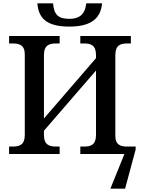

<svg xmlns="http://www.w3.org/2000/svg" viewBox="-20 -932 852 1162"><path d="M400 -771C544 -771 590 -831 598 -912H502C495 -843 458 -818 401 -818C336 -818 307 -839 301 -912H206C213 -829 253 -771 400 -771ZM801 -45H751C712 -45 678 -53 678 -110V-599C678 -660 711 -669 751 -669H772V-714H466V-669H488C528 -669 561 -660 561 -599V-580L246 -215V-599C246 -660 280 -669 320 -669H341V-714H35V-669H56C96 -669 130 -660 130 -603V-115C130 -54 97 -45 56 -45H35V0H341V-45H320C280 -45 246 -54 246 -115V-141L561 -505V-115C561 -54 528 -45 488 -45H466V0H733L648 210H737L801 -27Z"/></svg>

Font: Noto Serif Thai Medium
Style: Regular
Weight: 500
Designer: Monotype Design Team
Foundry: Monotype Imaging Inc.
Version: Version 1.901;PS 001.901;hotconv 1.0.88;makeotf.lib2.5.64775